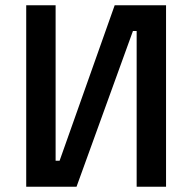

<svg xmlns="http://www.w3.org/2000/svg" viewBox="-20 -705 726 725"><path d="M496 0V-588H482L269 0H79V-685H190V-98H205L413 -685H607V0Z"/></svg>

Font: Titillium Web[RUS by Daymarius]
Style: Regular
Weight: 600
Designer: Cyrillization by Daymarius
Foundry: Cyrillization by Daymarius
Version: Version 1.002 September 11, 2018